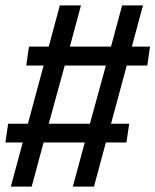

<svg xmlns="http://www.w3.org/2000/svg" viewBox="-20 -689 574 709"><path d="M448 -447 390 -232H457L447 -163H371L327 0H249L293 -163H141L97 0H20L64 -163H0L10 -232H83L141 -447H77L87 -517H160L201 -669H279L238 -517H390L431 -669H508L467 -517H534L524 -447ZM371 -447H219L160 -232H312Z"/></svg>

Font: Fira Sans
Style: Italic
Weight: 400
Italic angle: -8°
Designer: bBox Type GmbH & Carrois Corporate GbR & Edenspiekermann AG
Foundry: bBox Type GmbH & Carrois Corporate GbR & Edenspiekermann AG
Version: Version 4.301